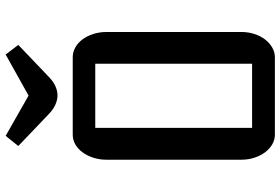

<svg xmlns="http://www.w3.org/2000/svg" viewBox="-182 -844 1026 703"><g transform="rotate(-90 331.5 -493.0)"><path d="M97.7 -616.2Q97.7 -642.1 105 -664.8Q112.3 -687.5 124.8 -704.3Q137.2 -721.2 153.8 -730.7Q170.4 -740.2 189.5 -740.2H472.7Q491.7 -740.2 508.8 -730.7Q525.9 -721.2 538.3 -704.3Q550.8 -687.5 558.1 -664.8Q565.4 -642.1 565.4 -616.2V-123Q565.4 -97.7 558.1 -75.2Q550.8 -52.7 538.1 -36.1Q525.4 -19.5 508.5 -9.8Q491.7 0 472.7 0H189.5Q170.4 0 153.8 -9.8Q137.2 -19.5 124.8 -36.1Q112.3 -52.7 105 -75.2Q97.7 -97.7 97.7 -123ZM449.2 -83.5V-657.7H214.4V-83.5ZM332.5 -795.9Q317.4 -795.9 299.8 -803.5Q282.2 -811 264.6 -828.1L147.9 -939.5L185.1 -985.8L332.5 -901.9Q369.1 -921.9 407.2 -943.6Q445.3 -965.3 482.9 -985.8L518.1 -939.5L401.4 -828.1Q383.8 -811 366.7 -803.5Q349.6 -795.9 332.5 -795.9Z"/></g></svg>

Font: Atomic Age
Style: Regular
Weight: 400
Designer: James Grieshaber
Foundry: James Grieshaber
Version: Version 1.008; ttfautohint (v1.4.1) -l 6 -r 46 -G 0 -x 0 -H 